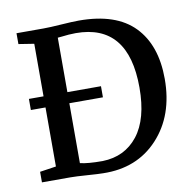

<svg xmlns="http://www.w3.org/2000/svg" viewBox="-68 -624 698 698"><g transform="rotate(-10 281.5 -275.0)"><path d="M39 -266V-307H93V-501L36 -510V-550H136Q159 -550 201.5 -553Q244 -556 267 -556Q404 -556 471 -487Q538 -418 538 -293Q538 -158 460.5 -74.5Q383 9 258 6Q242 6 200 3Q158 0 138 0H33V-39L93 -48V-266ZM181 -508V-307H305V-266H181V-45Q208 -38 264 -38Q346 -40 394 -101Q442 -162 442 -278Q442 -513 248 -513Q235 -513 222 -512Q209 -511 197.5 -509.5Q186 -508 181 -508Z"/></g></svg>

Font: Aikya Medium
Style: Regular
Weight: 500
Designer: Neelakash Kshetrimayum (Latin subset based on Merriweather by Eben Sorkin)
Foundry: Brand New Type
Version: Version 1.00 b005